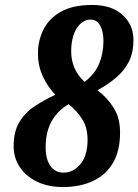

<svg xmlns="http://www.w3.org/2000/svg" viewBox="-20 -744 558 774"><path d="M234 10Q174 10 129.5 -11.5Q85 -33 60 -70Q35 -107 35 -155Q35 -213 57.5 -251Q80 -289 118 -314.5Q156 -340 203 -362Q173 -393 153 -435.5Q133 -478 133 -529Q133 -580 155 -624.5Q177 -669 225 -696.5Q273 -724 352 -724Q430 -724 474 -684Q518 -644 518 -583Q518 -532 499.5 -495.5Q481 -459 448.5 -431.5Q416 -404 373 -380Q413 -350 438.5 -309Q464 -268 464 -210Q464 -135 435 -86.5Q406 -38 354 -14Q302 10 234 10ZM321 -414Q363 -446 380 -488Q397 -530 397 -579Q397 -616 384 -640.5Q371 -665 345 -665Q312 -665 289.5 -630Q267 -595 267 -537Q267 -463 321 -414ZM236 -48Q275 -48 304 -82Q333 -116 333 -181Q333 -227 313.5 -260Q294 -293 257 -324Q213 -299 188.5 -256Q164 -213 164 -149Q164 -103 183 -75.5Q202 -48 236 -48Z"/></svg>

Font: Noto Serif Tamil ExtraCondensed ExtraBold
Style: Italic
Weight: 800
Width: 2
Italic angle: -12°
Designer: Indian Type Foundry, Tom Grace, and the Monotype Design Team
Foundry: Monotype Imaging Inc.
Version: Version 2.003; ttfautohint (v1.8.4.7-5d5b)